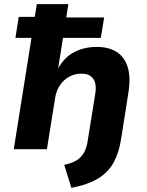

<svg xmlns="http://www.w3.org/2000/svg" viewBox="-20 -725 712 933"><path d="M327 188 292 76Q330 68 353 53.5Q376 39 389 15Q402 -9 407 -46L443 -270Q448 -302 442 -323Q436 -344 420 -355.5Q404 -367 375 -367Q343 -367 316 -352Q289 -337 271.5 -311Q254 -285 248 -250L208 0H47L133 -541H55L71 -643H149L159 -705H312L302 -640H486L470 -541H286L263 -395H264Q294 -448 342 -472.5Q390 -497 450 -497Q509 -497 547 -472.5Q585 -448 600.5 -399Q616 -350 604 -275L568 -47Q558 17 532.5 64Q507 111 458 141.5Q409 172 327 188Z"/></svg>

Font: Nunito Sans 8pt ExtraBold
Style: Italic
Weight: 800
Italic angle: -9°
Version: Version 3.101;gftools[0.9.27]